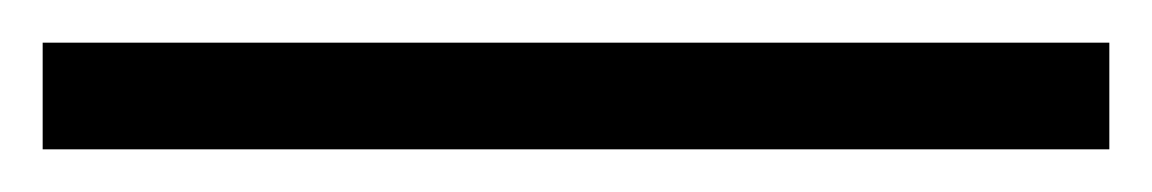

<svg xmlns="http://www.w3.org/2000/svg" viewBox="-20 55 540 90"><path d="M500 125V75H0V125Z"/></svg>

Font: XITS Math
Style: Bold
Weight: 700
Designer: MicroPress Inc., with final additions and corrections provided by Coen Hoffman, Elsevier (retired)
Version: Version 1.302